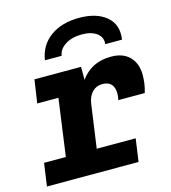

<svg xmlns="http://www.w3.org/2000/svg" viewBox="-110 -830 820 919"><g transform="rotate(-15 300.0 -370.0)"><path d="M9 0 25 -113H133L172 -396H67L84 -511H315V-447Q341 -483 378 -502Q415 -521 466 -521Q525 -521 557.5 -487.5Q590 -454 590 -397Q590 -377 587 -355Q584 -333 577 -311H446Q448 -320 449 -328Q450 -336 450 -342Q450 -405 391 -405Q361 -405 341 -384Q321 -363 316 -327L286 -113H479L463 0ZM156 -586Q167 -658 223 -699Q279 -740 366 -740Q453 -740 501 -699Q549 -658 538 -586H455Q459 -619 432.5 -639.5Q406 -660 358 -660Q310 -660 277 -639.5Q244 -619 239 -586Z"/></g></svg>

Font: Chivo Mono Medium
Style: Bold Italic
Weight: 700
Italic angle: -8.05°
Monospace: yes
Version: Version 1.008